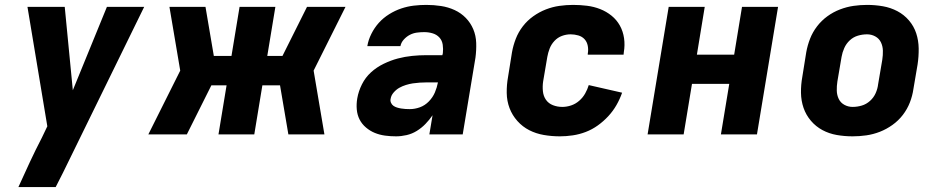

<svg xmlns="http://www.w3.org/2000/svg" viewBox="-20 -548 3840 783"><path d="M207 215H55Q78 164 101.5 113.5Q125 63 151 13L173 -33L92 -520H244L277 -180L416 -520H568L237 156Z M742 0H585L715 -260L671 -520H818L852 -320H924L957 -520H1103L1070 -320H1132L1232 -520H1389L1259 -260L1303 0H1156L1122 -200H1050L1017 0H871L904 -200H842Z M1595 8Q1572 8 1550 5Q1528 2 1508.5 -6Q1489 -14 1472.5 -28Q1456 -42 1446.5 -60.5Q1437 -79 1435 -101.5Q1433 -124 1437 -147Q1442 -176 1456 -204Q1470 -232 1493 -253Q1516 -274 1545 -288Q1574 -302 1602.5 -309.5Q1631 -317 1660.5 -320Q1690 -323 1719 -323H1784L1786 -331Q1788 -348 1785.5 -365.5Q1783 -383 1772 -395Q1761 -407 1744.5 -412Q1728 -417 1710 -417Q1695 -417 1680 -415Q1665 -413 1651.5 -406Q1638 -399 1627 -387Q1616 -375 1613 -360H1478Q1482 -385 1494.5 -410Q1507 -435 1525 -455Q1543 -475 1567 -490Q1591 -505 1616.5 -513.5Q1642 -522 1667.5 -525Q1693 -528 1719 -528Q1749 -528 1778.5 -523.5Q1808 -519 1834 -507Q1860 -495 1879.5 -475Q1899 -455 1910 -429Q1921 -403 1922 -373Q1923 -343 1919 -313L1867 0H1731L1744 -78Q1731 -59 1715 -42.5Q1699 -26 1679.5 -14Q1660 -2 1638 3Q1616 8 1595 8ZM1651 -103Q1672 -103 1692.5 -110.5Q1713 -118 1729 -134.5Q1745 -151 1753.5 -171Q1762 -191 1766 -212H1720Q1706 -212 1691.5 -211Q1677 -210 1663.5 -208Q1650 -206 1635.5 -201.5Q1621 -197 1608.5 -190Q1596 -183 1585.5 -171Q1575 -159 1573 -145Q1571 -137 1574.5 -129Q1578 -121 1584.5 -116.5Q1591 -112 1599 -109.5Q1607 -107 1616 -105.5Q1625 -104 1634 -103.5Q1643 -103 1651 -103Z M2263 8Q2230 8 2198 2.5Q2166 -3 2138.5 -17Q2111 -31 2090 -54.5Q2069 -78 2058 -107Q2047 -136 2046.5 -169Q2046 -202 2052 -235L2068 -335Q2073 -363 2083.5 -390Q2094 -417 2112 -440.5Q2130 -464 2154.5 -481.5Q2179 -499 2206 -509.5Q2233 -520 2261 -524Q2289 -528 2317 -528Q2346 -528 2374 -524.5Q2402 -521 2427.5 -511Q2453 -501 2474 -484Q2495 -467 2508 -443.5Q2521 -420 2525 -392Q2529 -364 2524 -335L2523 -325H2377V-329Q2380 -345 2377 -361Q2374 -377 2364 -388Q2354 -399 2338.5 -403.5Q2323 -408 2307 -408Q2289 -408 2271.5 -401.5Q2254 -395 2241 -381Q2228 -367 2221.5 -350Q2215 -333 2212 -316L2195 -216Q2192 -196 2194 -176Q2196 -156 2206.5 -141Q2217 -126 2235 -119Q2253 -112 2273 -112Q2291 -112 2309 -118Q2327 -124 2342 -137Q2357 -150 2366.5 -167Q2376 -184 2381 -201L2517 -170Q2508 -144 2494 -119.5Q2480 -95 2460.5 -74Q2441 -53 2418 -36.5Q2395 -20 2369 -10Q2343 0 2316 4Q2289 8 2263 8Z M2621 0 2707 -520H2854L2822 -325H2974L3006 -520H3153L3067 0H2920L2954 -206H2802L2768 0Z M3457 8Q3424 8 3392.5 2.5Q3361 -3 3334 -17.5Q3307 -32 3287 -55.5Q3267 -79 3257 -108Q3247 -137 3246.5 -169.5Q3246 -202 3252 -235L3268 -335Q3273 -363 3283.5 -390Q3294 -417 3312 -440.5Q3330 -464 3354 -481.5Q3378 -499 3405.5 -509.5Q3433 -520 3460.5 -524Q3488 -528 3516 -528Q3549 -528 3580.5 -522.5Q3612 -517 3639.5 -502.5Q3667 -488 3687 -464.5Q3707 -441 3716.5 -412Q3726 -383 3726.5 -350.5Q3727 -318 3722 -285L3705 -185Q3701 -157 3690.5 -130Q3680 -103 3662 -79.5Q3644 -56 3619.5 -38.5Q3595 -21 3568 -10.5Q3541 0 3513 4Q3485 8 3457 8ZM3457 -112Q3476 -112 3494.5 -117.5Q3513 -123 3528 -136.5Q3543 -150 3551 -168Q3559 -186 3561 -204L3578 -304Q3581 -323 3580.5 -341.5Q3580 -360 3572.5 -375.5Q3565 -391 3549.5 -399.5Q3534 -408 3516 -408Q3497 -408 3478.5 -402.5Q3460 -397 3445.5 -383.5Q3431 -370 3423 -352Q3415 -334 3412 -316L3395 -216Q3392 -197 3392.5 -178.5Q3393 -160 3400.5 -144.5Q3408 -129 3423.5 -120.5Q3439 -112 3457 -112Z"/></svg>

Font: Iosevka Aile Heavy
Style: Italic
Weight: 900
Italic angle: -9°
Designer: Belleve Invis
Foundry: Belleve Invis
Version: Version 31.1.0; ttfautohint (v1.8.4)